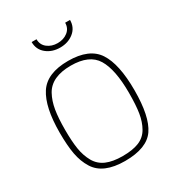

<svg xmlns="http://www.w3.org/2000/svg" viewBox="-216 -1055 1098 1196"><g transform="rotate(-30 333.0 -457.5)"><path d="M563 -347Q563 -515 514.5 -595Q466 -675 333 -675Q194 -675 146 -588Q122 -544 112.5 -487.5Q103 -431 103 -346.5Q103 -262 112 -207Q121 -152 145.5 -108.5Q170 -65 216 -45Q262 -25 333.5 -25Q405 -25 450.5 -43.5Q496 -62 520.5 -104.5Q545 -147 554 -203Q563 -259 563 -347ZM118 -82Q88 -130 76.5 -192.5Q65 -255 65 -347Q65 -531 123 -620Q181 -709 333 -709Q485 -709 543 -620.5Q601 -532 601 -344Q601 -156 544.5 -73.5Q488 9 331 9Q174 9 118 -82ZM196 -924H231Q231 -884 261 -860.5Q291 -837 334 -837Q377 -837 407 -860.5Q437 -884 437 -924H472Q472 -870 432 -837.5Q392 -805 334 -805Q276 -805 236 -837.5Q196 -870 196 -924Z"/></g></svg>

Font: Titillium Web
Style: Thin
Weight: 200
Version: Version 1.001;PS 57.000;hotconv 1.0.70;makeotf.lib2.5.55311